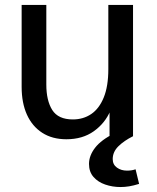

<svg xmlns="http://www.w3.org/2000/svg" viewBox="-20 -547 631 771"><path d="M246.6 12.2Q189.9 12.2 149.7 -13.7Q109.4 -39.6 88.1 -86.7Q66.9 -133.8 66.9 -198.2V-527.3H166V-207.5Q166 -143.1 189.9 -105.2Q213.9 -67.4 272.5 -67.4Q314.5 -67.4 346.4 -89.1Q378.4 -110.8 396.7 -155.8Q415 -200.7 415 -269.5V-527.3H514.2V0H419.9V-124L423.3 -102.5Q401.9 -52.2 356.7 -20Q311.5 12.2 246.6 12.2ZM463.9 204.1Q431.6 204.1 402.6 194.1Q373.5 184.1 355.5 163.6Q337.4 143.1 337.4 111.3Q337.4 78.1 361.8 46.4Q386.2 14.6 440.4 -12.2H468.3V0H514.2Q478 18.1 455.3 40.5Q432.6 63 432.6 91.8Q432.6 113.8 449.5 126Q466.3 138.2 490.2 138.2Q509.3 138.2 524.4 132.8L538.6 191.4Q516.6 198.2 498.8 201.2Q481 204.1 463.9 204.1Z"/></svg>

Font: Schibsted Grotesk Medium
Style: Regular
Weight: 500
Designer: Bakken & Baeck AS, Henrik Kongsvoll
Foundry: Schibsted ASA
Version: Version 1.100;gftools[0.9.25]